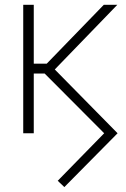

<svg xmlns="http://www.w3.org/2000/svg" viewBox="-20 -549 519 791"><path d="M245.1 221.7 217.8 195.8 409.2 0 157.2 -252.9 189.5 -279.3 464.4 0ZM75.7 0V-529.3H119.1V0ZM98.1 -246.1V-286.6H172.4L407.7 -529.3H463.4L189.5 -246.1Z"/></svg>

Font: Inter 24pt ExtraLight
Style: Regular
Weight: 250
Designer: Rasmus Andersson
Foundry: rsms
Version: Version 4.001;git-66647c0bb